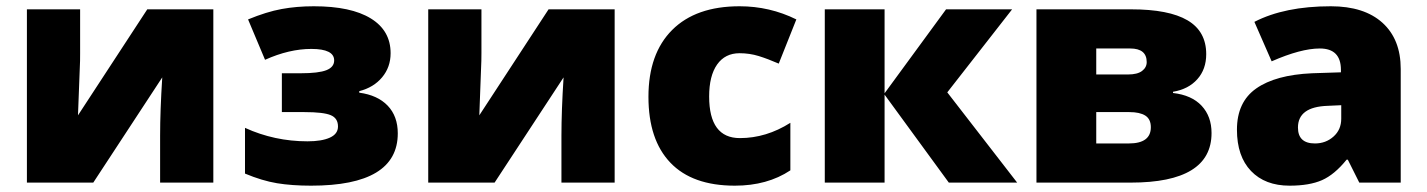

<svg xmlns="http://www.w3.org/2000/svg" viewBox="-20 -583 4556 613"><path d="M235.8 -553.2V-414.1Q235.8 -402.3 235.6 -388.7Q235.4 -375 229 -214.8L450.2 -553.2H661.1V0H491.2V-149.9Q491.2 -228.5 498 -335.9L277.8 0H65.9V-553.2Z M939.9 -349.1Q997.1 -349.1 1022 -358.9Q1046.9 -368.7 1046.9 -390.1Q1046.9 -426.8 974.1 -426.8Q903.3 -426.8 826.2 -392.1L772 -521Q831.1 -545.4 879.2 -554.2Q927.2 -563 981.9 -563Q1100.6 -563 1163.8 -524.2Q1227.1 -485.4 1227.1 -413.1Q1227.1 -368.7 1200 -336.2Q1172.9 -303.7 1127 -292V-287.1Q1185.5 -279.3 1217.8 -245.6Q1250 -211.9 1250 -157.2Q1250 9.8 973.1 9.8Q912.1 9.8 864.5 2Q816.9 -5.9 762.2 -28.8V-174.8Q856.4 -131.8 961.9 -131.8Q1007.3 -131.8 1033.2 -143.6Q1059.1 -155.3 1059.1 -179.2Q1059.1 -205.6 1035.9 -215.3Q1012.7 -225.1 952.1 -225.1H879.9V-349.1Z M1517.1 -553.2V-414.1Q1517.1 -402.3 1516.8 -388.7Q1516.6 -375 1510.3 -214.8L1731.4 -553.2H1942.4V0H1772.5V-149.9Q1772.5 -228.5 1779.3 -335.9L1559.1 0H1347.2V-553.2Z M2326.2 9.8Q2190.4 9.8 2120.4 -63.5Q2050.3 -136.7 2050.3 -273.9Q2050.3 -411.6 2126 -487.3Q2201.7 -563 2341.3 -563Q2437.5 -563 2522.5 -521L2466.3 -379.9Q2431.6 -395 2402.3 -404.1Q2373 -413.1 2341.3 -413.1Q2294.9 -413.1 2269.5 -377Q2244.1 -340.8 2244.1 -274.9Q2244.1 -142.1 2342.3 -142.1Q2426.3 -142.1 2503.4 -190.9V-39.1Q2429.7 9.8 2326.2 9.8Z M3000.5 -553.2H3211.4L3004.4 -288.1L3227.5 0H3009.3L2804.2 -280.8V0H2613.3V-553.2H2804.2V-285.2Z M3831.1 -410.2Q3831.1 -361.8 3802.7 -330.1Q3774.4 -298.3 3725.1 -290V-286.1Q3784.7 -279.3 3816.4 -245.4Q3848.1 -211.4 3848.1 -158.2Q3848.1 0 3590.3 0H3289.1V-553.2H3591.3Q3711.9 -553.2 3771.5 -518.1Q3831.1 -482.9 3831.1 -410.2ZM3654.3 -176.8Q3654.3 -202.6 3636.7 -213.9Q3619.1 -225.1 3585.9 -225.1H3480V-125H3584Q3654.3 -125 3654.3 -176.8ZM3641.1 -384.8Q3641.1 -428.2 3588.4 -428.2H3480V-345.2H3581.1Q3611.3 -345.2 3626.2 -356.4Q3641.1 -367.7 3641.1 -384.8Z M4319.8 0 4283.2 -73.2H4279.3Q4240.7 -25.4 4200.7 -7.8Q4160.6 9.8 4097.2 9.8Q4019 9.8 3974.1 -37.1Q3929.2 -84 3929.2 -168.9Q3929.2 -257.3 3990.7 -300.5Q4052.2 -343.8 4168.9 -349.1L4261.2 -352.1V-359.9Q4261.2 -428.2 4193.8 -428.2Q4133.3 -428.2 4040 -387.2L3984.9 -513.2Q4081.5 -563 4229 -563Q4335.4 -563 4393.8 -510.3Q4452.1 -457.5 4452.1 -362.8V0ZM4178.2 -125Q4212.9 -125 4237.5 -147Q4262.2 -168.9 4262.2 -204.1V-247.1L4218.3 -245.1Q4124 -241.7 4124 -175.8Q4124 -125 4178.2 -125Z"/></svg>

Font: Open Sans ExtBd
Style: Bold
Weight: 800
Foundry: Ascender Corporation
Version: Version 1.10